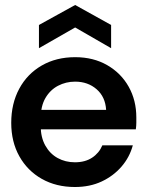

<svg xmlns="http://www.w3.org/2000/svg" viewBox="-20 -737 597 769"><path d="M280 12Q205 12 147.5 -20.5Q90 -53 57.5 -111Q25 -169 25 -245Q25 -322 57 -381.5Q89 -441 147 -474.5Q205 -508 281 -508Q354 -508 409.5 -476Q465 -444 495.5 -389.5Q526 -335 526 -267Q526 -257 526 -245Q526 -233 524 -219H112V-297H405Q402 -349 367 -379.5Q332 -410 281 -410Q244 -410 212.5 -393.5Q181 -377 162 -344.5Q143 -312 143 -262V-233Q143 -187 161.5 -154Q180 -121 211 -104Q242 -87 280 -87Q321 -87 349 -105.5Q377 -124 390 -155H512Q499 -107 466.5 -69.5Q434 -32 387 -10Q340 12 280 12ZM136 -544V-637L281 -717L425 -637V-544L281 -627Z"/></svg>

Font: Host Grotesk SemiBold
Style: Regular
Weight: 600
Designer: Doukan Karapınar
Foundry: Element Type
Version: Version 1.003